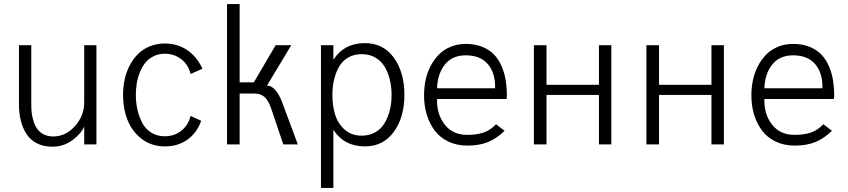

<svg xmlns="http://www.w3.org/2000/svg" viewBox="-20 -710 4168 944"><path d="M237.8 11.2Q193.8 11.2 161.4 -5.4Q128.9 -22 110.1 -51.3Q91.3 -80.6 82.3 -116.9Q73.2 -153.3 73.2 -196.8V-487.8H133.8V-193.8Q133.8 -170.9 136.5 -150.6Q139.2 -130.4 146.5 -109.4Q153.8 -88.4 165.5 -73.2Q177.2 -58.1 196.5 -48.6Q215.8 -39.1 241.2 -39.1Q303.2 -39.1 348.6 -90.1Q394 -141.1 394 -206.1V-487.8H454.1V0H394V-87.9Q379.4 -53.2 336.2 -21Q293 11.2 237.8 11.2Z M791 9.8Q725.6 9.8 678 -26.1Q630.4 -62 607.7 -118.4Q585 -174.8 585 -243.2Q585 -283.2 593 -320.1Q601.1 -356.9 618.2 -389.2Q635.3 -421.4 659.2 -445.1Q683.1 -468.8 716.8 -482.4Q750.5 -496.1 790 -496.1Q853.5 -496.1 901.4 -463.1Q949.2 -430.2 975.1 -372.1L917 -346.2Q906.2 -392.1 871.3 -418.9Q836.4 -445.8 790 -445.8Q759.3 -445.8 734.6 -433.3Q710 -420.9 694.1 -400.9Q678.2 -380.9 667.5 -354Q656.7 -327.1 652.3 -299.6Q647.9 -272 647.9 -243.2Q647.9 -206.1 655.5 -171.9Q663.1 -137.7 678.7 -107.2Q694.3 -76.7 723.1 -58.3Q752 -40 790 -40Q836.9 -40 871.6 -67.4Q906.2 -94.7 917 -140.1L969.2 -116.2Q948.2 -56.6 901.6 -23.4Q855 9.8 791 9.8Z M1096.2 0V-689.9H1158.2V-305.2H1228L1335.4 -487.8H1412.1L1292.5 -289.1Q1315.9 -289.1 1334.7 -266.1Q1353.5 -243.2 1366.2 -210L1444.3 0H1373L1313.5 -175.8Q1299.8 -215.8 1281 -232.9Q1262.2 -250 1230.5 -250H1158.2V0Z M1558.1 213.9V-487.8H1619.1V-416Q1671.4 -498 1773.9 -498Q1864.3 -498 1916.3 -426.5Q1968.3 -355 1968.3 -244.1Q1968.3 -133.3 1916.3 -61.8Q1864.3 9.8 1773.9 9.8Q1672.4 9.8 1619.1 -71.8V213.9ZM1758.3 -43Q1795.4 -43 1824.5 -59.3Q1853.5 -75.7 1870.6 -104.2Q1887.7 -132.8 1896.5 -168Q1905.3 -203.1 1905.3 -243.2Q1905.3 -283.7 1896.5 -319.1Q1887.7 -354.5 1870.6 -382.8Q1853.5 -411.1 1824.5 -427.5Q1795.4 -443.8 1758.3 -443.8Q1721.2 -443.8 1692.6 -427.5Q1664.1 -411.1 1647.5 -382.6Q1630.9 -354 1622.6 -318.8Q1614.3 -283.7 1614.3 -243.2Q1614.3 -188.5 1628.2 -144.8Q1642.1 -101.1 1675.5 -72Q1709 -43 1758.3 -43Z M2278.3 5.9Q2226.1 5.9 2184.6 -13.9Q2143.1 -33.7 2117.4 -67.9Q2091.8 -102.1 2078.4 -146.2Q2064.9 -190.4 2064.9 -241.2Q2064.9 -281.2 2073 -318.1Q2081.1 -355 2098.1 -387.2Q2115.2 -419.4 2139.2 -443.1Q2163.1 -466.8 2196.8 -480.5Q2230.5 -494.1 2270 -494.1Q2315.4 -494.1 2350.6 -480Q2385.7 -465.8 2408.4 -442.4Q2431.2 -418.9 2445.8 -385.3Q2460.4 -351.6 2466.3 -315.2Q2472.2 -278.8 2472.2 -236.8L2470.2 -223.1H2128.9Q2126.5 -149.4 2166 -98.1Q2205.6 -46.9 2277.3 -46.9Q2324.2 -46.9 2357.7 -58.3Q2391.1 -69.8 2418.9 -99.1L2460.9 -66.9Q2421.4 -28.3 2378.7 -11.2Q2335.9 5.9 2278.3 5.9ZM2128.9 -275.9H2414.1Q2416.5 -349.1 2379.4 -393.6Q2342.3 -438 2270 -438Q2203.1 -438 2167 -392.1Q2130.9 -346.2 2128.9 -275.9Z M2605 0V-487.8H2667V-293H2924.8V-487.8H2985.8V0H2924.8V-243.2H2667V0Z M3158.2 0V-487.8H3220.2V-293H3478V-487.8H3539.1V0H3478V-243.2H3220.2V0Z M3887.7 5.9Q3835.4 5.9 3793.9 -13.9Q3752.4 -33.7 3726.8 -67.9Q3701.2 -102.1 3687.7 -146.2Q3674.3 -190.4 3674.3 -241.2Q3674.3 -281.2 3682.4 -318.1Q3690.4 -355 3707.5 -387.2Q3724.6 -419.4 3748.5 -443.1Q3772.5 -466.8 3806.2 -480.5Q3839.8 -494.1 3879.4 -494.1Q3924.8 -494.1 3960 -480Q3995.1 -465.8 4017.8 -442.4Q4040.5 -418.9 4055.2 -385.3Q4069.8 -351.6 4075.7 -315.2Q4081.5 -278.8 4081.5 -236.8L4079.6 -223.1H3738.3Q3735.8 -149.4 3775.4 -98.1Q3814.9 -46.9 3886.7 -46.9Q3933.6 -46.9 3967 -58.3Q4000.5 -69.8 4028.3 -99.1L4070.3 -66.9Q4030.8 -28.3 3988 -11.2Q3945.3 5.9 3887.7 5.9ZM3738.3 -275.9H4023.4Q4025.9 -349.1 3988.8 -393.6Q3951.7 -438 3879.4 -438Q3812.5 -438 3776.4 -392.1Q3740.2 -346.2 3738.3 -275.9Z"/></svg>

Font: HK Grotesk Light
Style: Regular
Weight: 300
Designer: Alfredo Marco Pradil and Stefan Peev
Foundry: Hanken Design Co.
Version: Version 1.045;PS 001.045;hotconv 1.0.88;makeotf.lib2.5.64775